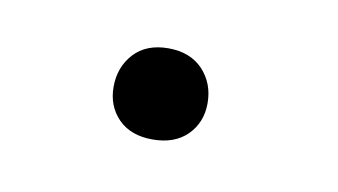

<svg xmlns="http://www.w3.org/2000/svg" viewBox="-28 -120 296 168"><g transform="rotate(10 119.5 -36.5)"><path d="M70.8 -35.6Q70.8 -53.2 81.8 -65.2Q92.8 -77.1 112.3 -77.1Q131.8 -77.1 143.1 -65.2Q154.3 -53.2 154.3 -35.6Q154.3 -18.6 143.1 -7.3Q131.8 3.9 112.3 3.9Q92.8 3.9 81.8 -7.3Q70.8 -18.6 70.8 -35.6Z"/></g></svg>

Font: TypoPRO Roboto
Style: Regular
Weight: 300
Designer: Google
Version: Version 2.136; 2016